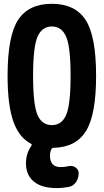

<svg xmlns="http://www.w3.org/2000/svg" viewBox="-20 -760 540 1000"><path d="M175.3 -161.6Q198.2 -108.4 250 -108.4Q301.8 -108.4 324.7 -161.6Q347.7 -214.8 347.7 -364.7Q347.7 -514.6 324.7 -568.4Q301.8 -622.1 250 -622.1Q198.2 -622.1 175.3 -568.4Q152.3 -514.6 152.3 -364.7Q152.3 -214.8 175.3 -161.6ZM480.5 -365.2Q480.5 -163.1 428.2 -78.1Q376 6.8 260.7 9.8Q251 9.8 248 16.6Q240.2 32.2 240.2 49.8Q240.2 109.4 294.9 110.4Q313.5 110.4 336.9 105.5Q356.4 100.6 373 111.8Q389.6 123 389.6 141.6V142.6Q389.6 168.9 375 189.5Q360.4 210 335.9 213.9Q305.7 219.7 275.4 219.7Q198.2 219.7 156.7 186Q115.2 152.3 115.2 89.8Q115.2 40 143.6 -1Q148.4 -7.8 140.6 -11.7Q79.1 -43.9 49.3 -127.9Q19.5 -211.9 19.5 -365.2Q19.5 -572.3 74.2 -656.2Q128.9 -740.2 250 -740.2Q371.1 -740.2 425.8 -656.2Q480.5 -572.3 480.5 -365.2Z"/></svg>

Font: Rounded Mgen+ 2m bold
Style: Bold
Weight: 700
Designer: [Source Han Sans]
Ryoko NISHIZUKA  (kana & ideographs); Paul D. Hunt (Latin, Greek & Cyrillic); Wenlong ZHANG  (bopomofo
Version: Version 1.059.20150602